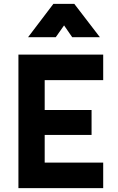

<svg xmlns="http://www.w3.org/2000/svg" viewBox="-20 -972 612 992"><path d="M75.2 0V-689.9H513.2V-558.1H210.9V-403.8H453.1V-274.9H210.9V-131.8H513.2V0ZM125 -779.8 255.9 -952.1H363.8L496.1 -779.8H353L311 -840.8L268.1 -779.8Z"/></svg>

Font: TitilliumText25L
Style: 999 wt
Weight: 900
Designer: Accademia di Belle Arti di Urbino and others
Foundry: Accademia di Belle Arti di Urbino and others.
Version: Version 25.000